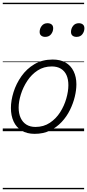

<svg xmlns="http://www.w3.org/2000/svg" viewBox="-20 -950 631 1390"><path d="M231 19Q175 19 136.5 -4.5Q98 -28 78.5 -70.5Q59 -113 59 -168Q59 -222 78 -283Q97 -344 135 -398Q173 -452 229.5 -485.5Q286 -519 362 -519Q417 -519 455 -497Q493 -475 513 -434Q533 -393 533 -340Q533 -298 521.5 -250Q510 -202 486.5 -154Q463 -106 426.5 -67Q390 -28 341.5 -4.5Q293 19 231 19ZM237 -31Q296 -31 341 -61Q386 -91 415.5 -137.5Q445 -184 460 -236.5Q475 -289 475 -333Q475 -376 461.5 -406Q448 -436 421 -452.5Q394 -469 355 -469Q297 -469 252.5 -440Q208 -411 177.5 -364.5Q147 -318 131 -266.5Q115 -215 115 -171Q115 -128 129.5 -96.5Q144 -65 171 -48Q198 -31 237 -31ZM307 -683Q290 -683 278.5 -692Q267 -701 267 -719Q267 -743 282 -762.5Q297 -782 324 -782Q342 -782 353.5 -773Q365 -764 365 -745Q365 -722 350 -702.5Q335 -683 307 -683ZM534 -683Q516 -683 505 -692Q494 -701 494 -719Q494 -743 509 -762.5Q524 -782 551 -782Q568 -782 579.5 -773Q591 -764 591 -745Q591 -722 576.5 -702.5Q562 -683 534 -683ZM0 410H589V420H0ZM0 -20H589V0H0ZM0 -505H589V-500H0ZM0 -930H589V-920H0Z"/></svg>

Font: Playwrite DE LA Guides
Style: Regular
Weight: 400
Designer: Veronika Burian, José Scaglione
Foundry: TypeTogether
Version: Version 1.003